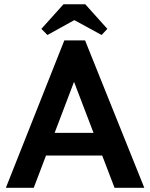

<svg xmlns="http://www.w3.org/2000/svg" viewBox="-20 -898 718 918"><path d="M8 0H141.3L351.8 -553.7H316L527.7 0H670L386.8 -704.7H287.5ZM171.8 -154.5H498V-262.8H171.8ZM283.5 -877.5 177.8 -760 206.8 -730.7 367.8 -819.7 303 -819.5 465.8 -730.7 493.3 -760 387.8 -877.5Z"/></svg>

Font: Tilda Sans VF
Style: Regular
Weight: 400
Designer: ParaType Ltd
Foundry: ParaType Ltd
Version: Version 1.010